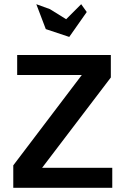

<svg xmlns="http://www.w3.org/2000/svg" viewBox="-20 -891 639 911"><path d="M43 0V-106.4L368.2 -535.2H61.5V-629.9H505.9V-523.4L179.7 -94.7H512.7V0ZM308.6 -715.8 197.3 -752.9 152.3 -871.1 216.8 -847.7 293.9 -799.8 365.2 -871.1 391.6 -834Z"/></svg>

Font: Namkio Khamti
Style: Bold
Weight: 700
Designer: Debbi Hosken
Foundry: SIL International
Version: Version 3.917